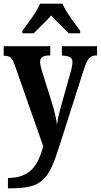

<svg xmlns="http://www.w3.org/2000/svg" viewBox="-20 -786 545 1039"><path d="M101 -619V-606H163C187 -632 231 -672 257 -702C283 -672 328 -632 352 -606H414V-619C387 -657 336 -721 318 -766H197C179 -721 128 -657 101 -619ZM23 177V233H38C212 233 244 186 304 -4L435 -414C453 -470 469 -486 502 -486H505V-536H315V-486L319 -485C354 -483 372 -476 372 -450C372 -435 367 -411 362 -396L308 -203C301 -177 292 -143 288 -111C285 -139 277 -180 260 -233L208 -399C202 -418 197 -437 197 -451C197 -474 212 -486 249 -486H252V-536H0V-484H4C31 -484 45 -476 59 -436L214 6C185 110 143 177 23 177Z"/></svg>

Font: Noto Serif Bengali Condensed
Style: Bold
Weight: 700
Width: 3
Designer: Juan Bruce, Universal Thirst, Indian Type Foundry and the Monotype Design Team.
Foundry: Monotype Imaging Inc.
Version: Version 2.003